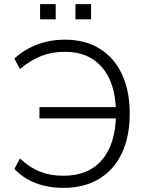

<svg xmlns="http://www.w3.org/2000/svg" viewBox="-20 -906 718 934"><path d="M288 8Q215 8 154.5 -15Q94 -38 50 -84L77 -135Q124 -91 174.5 -71Q225 -51 288 -51Q410 -51 476 -128Q542 -205 544 -346L568 -330H172V-385H567L544 -367Q541 -503 476.5 -578.5Q412 -654 296 -654Q233 -654 181.5 -634Q130 -614 77 -570L50 -621Q99 -666 161.5 -689.5Q224 -713 296 -713Q394 -713 464.5 -669.5Q535 -626 573 -545.5Q611 -465 611 -353Q611 -241 572.5 -160Q534 -79 461.5 -35.5Q389 8 288 8ZM347 -812V-886H423V-812ZM175 -812V-886H251V-812Z"/></svg>

Font: Nunito Sans 11pt Light
Style: Regular
Weight: 300
Version: Version 3.101;gftools[0.9.27]